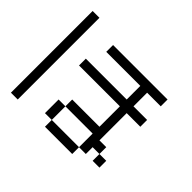

<svg xmlns="http://www.w3.org/2000/svg" viewBox="-165 -1132 1329 1329"><g transform="rotate(45 500.0 -467.0)"><path d="M733.3 -733.3V-600H866.7V-533.3H733.3V-266.7H800V-200H733.3V-133.3H666.7V-266.7H400V-333.3H666.7V-533.3H266.7V-600H666.7V-733.3H333.3V-800H866.7V-733.3ZM133.3 -66.7H66.7V-866.7H133.3ZM866.7 -133.3H800V-200H866.7ZM400 -133.3H333.3V-266.7H400ZM400 -66.7V-133.3H666.7V-66.7Z"/></g></svg>

Font: Galmuri14 Regular
Style: Regular
Weight: 400
Designer: Lee Minseo (quiple)
Version: Version 2.399;hotconv 1.1.1;makeotfexe 2.6.0 DEVELOPMENT